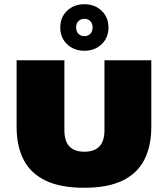

<svg xmlns="http://www.w3.org/2000/svg" viewBox="-20 -880 794 908"><path d="M379 8Q265.5 8 195 -26.2Q124.5 -60.5 91.5 -124.8Q58.5 -189 58.5 -280V-595H284.5V-264.5Q284.5 -212.5 308.2 -187.5Q332 -162.5 379 -162.5Q426 -162.5 450 -187.5Q474 -212.5 474 -264.5V-595H695.5V-280Q695.5 -189 662.8 -124.8Q630 -60.5 560 -26.2Q490 8 379 8ZM379 -640Q329.5 -640 297.2 -671Q265 -702 265 -750Q265 -798 297.2 -829Q329.5 -860 379 -860Q428.5 -860 460.8 -829Q493 -798 493 -750Q493 -702 460.8 -671Q428.5 -640 379 -640ZM379 -709Q396.5 -709 407.2 -720.2Q418 -731.5 418 -750Q418 -769 407.2 -780Q396.5 -791 379.5 -791Q362 -791 351 -780Q340 -769 340 -750Q340 -731.5 351 -720.2Q362 -709 379 -709Z"/></svg>

Font: Encode Sans SC SemiExpanded Black
Style: Regular
Weight: 900
Width: 6
Designer: Multiple Designers
Foundry: Impallari Type
Version: Version 3.002